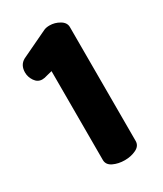

<svg xmlns="http://www.w3.org/2000/svg" viewBox="-117 -783 434 511"><g transform="rotate(-30 100.5 -527.5)"><path d="M64 -625 48 -621Q39 -618 32 -618Q18 -618 9.5 -630.5Q1 -643 1 -657Q1 -680 19 -690L103 -730Q110 -733 120 -733Q136 -733 150.5 -724.5Q165 -716 165 -702V-352Q165 -337 149.5 -329.5Q134 -322 115 -322Q95 -322 79.5 -329.5Q64 -337 64 -352Z"/></g></svg>

Font: AkaAcidDosis
Style: ExtraBold
Weight: 800
Designer: Edgar Tolentino, Pablo Impallari, Igino Marini, Aka-Acid
Foundry: Edgar Tolentino, Pablo Impallari, Igino Marini, Aka-Acid
Version: Version 1.007